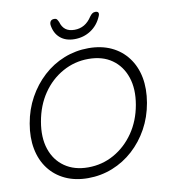

<svg xmlns="http://www.w3.org/2000/svg" viewBox="-97 -988 960 1080"><g transform="rotate(-10 383.0 -447.5)"><path d="M717.8 -349.6Q704.1 -270.5 668 -205.1Q631.8 -139.6 578.6 -91.3Q525.4 -43 459 -16.6Q392.6 9.8 319.3 9.8Q246.1 9.8 189.5 -16.6Q132.8 -43 96.2 -91.3Q59.6 -139.6 46.9 -205.6Q34.2 -271.5 47.9 -349.6Q61.5 -428.7 97.7 -494.1Q133.8 -559.6 187 -608.4Q240.2 -657.2 306.6 -683.6Q373 -710 446.3 -710Q519.5 -710 576.2 -683.6Q632.8 -657.2 669.4 -608.4Q706.1 -559.6 718.8 -494.1Q731.4 -428.7 717.8 -349.6ZM654.3 -349.6Q669.9 -438.5 647 -506.3Q624 -574.2 569.8 -612.3Q515.6 -650.4 435.5 -650.4Q356.4 -650.4 288.1 -612.3Q219.7 -574.2 173.8 -506.8Q127.9 -439.5 112.3 -349.6Q96.7 -260.7 119.1 -193.4Q141.6 -126 196.3 -87.9Q251 -49.8 330.1 -49.8Q410.2 -49.8 478 -87.9Q545.9 -126 592.3 -193.4Q638.7 -260.7 654.3 -349.6ZM379.9 -773.4Q329.1 -773.4 297.9 -800.3Q266.6 -827.1 259.8 -875Q258.8 -888.7 265.1 -897Q271.5 -905.3 285.2 -905.3Q296.9 -905.3 301.3 -899.4Q305.7 -893.6 310.5 -882.8Q318.4 -854.5 337.4 -839.8Q356.4 -825.2 388.7 -825.2Q450.2 -825.2 487.3 -882.8Q495.1 -893.6 502.4 -898.9Q509.8 -904.3 520.5 -904.3Q533.2 -904.3 537.1 -897Q541 -889.6 534.2 -875Q513.7 -827.1 472.7 -800.3Q431.6 -773.4 379.9 -773.4Z"/></g></svg>

Font: Quicksand
Style: Italic
Weight: 400
Designer: Andrew Paglinawan
Foundry: Andrew Paglinawan
Version: Version 3.006